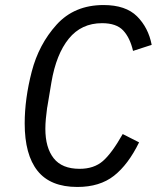

<svg xmlns="http://www.w3.org/2000/svg" viewBox="-20 -730 640 762"><path d="M78 -240Q78 -338 106 -446Q134 -554 204.5 -632Q275 -710 391 -710Q479 -710 524 -665Q569 -620 582 -552L508 -528Q496 -580 469 -609Q442 -638 385 -638Q303 -638 253 -576.5Q203 -515 184 -403L168 -307Q168 -306 167.5 -304.5Q167 -303 167 -302Q164 -281 162 -259Q160 -237 160 -219Q160 -144 193 -102Q226 -60 296 -60Q353 -60 388.5 -91Q424 -122 467 -198L532 -165Q489 -77 432.5 -32.5Q376 12 287 12Q180 12 129 -52Q78 -116 78 -240Z"/></svg>

Font: iA Writer Mono V
Style: Regular
Weight: 400
Italic angle: -9.5°
Designer: Mike Abbink, Paul van der Laan, Pieter van Rosmalen
Foundry: Bold Monday
Version: Version 2.000